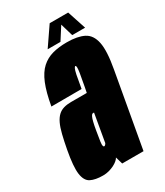

<svg xmlns="http://www.w3.org/2000/svg" viewBox="-206 -796 754 877"><g transform="rotate(-30 171.0 -358.0)"><path d="M71 4Q87.5 4 102.2 0Q117 -4 129.5 -10.2Q142 -16.5 150.5 -23.8Q159 -31 162.5 -38L173.5 0H286L355.5 -390Q372 -480 362.5 -526.2Q353 -572.5 319.8 -589.2Q286.5 -606 231 -606Q188.5 -606 155.2 -597Q122 -588 96.5 -565Q71 -542 53.2 -498.8Q35.5 -455.5 23.5 -387L183 -387.5Q190.5 -433 195.2 -455.5Q200 -478 203.8 -485.2Q207.5 -492.5 210.5 -492.5Q214 -492.5 214.8 -484.8Q215.5 -477 212 -454.2Q208.5 -431.5 200 -387.5L194.5 -360H111Q90 -360 72.8 -355Q55.5 -350 42.8 -338Q30 -326 20.2 -305.5Q10.5 -285 2.8 -253.8Q-5 -222.5 -13 -179.5Q-28 -99 -22.8 -59.8Q-17.5 -20.5 6.5 -8.2Q30.5 4 71 4ZM142 -109Q138.5 -109 136.8 -114.2Q135 -119.5 137.2 -136.2Q139.5 -153 145.5 -188Q150 -215 154 -231Q158 -247 161.5 -254.2Q165 -261.5 167.8 -263.8Q170.5 -266 173.5 -266H178.5L153 -119Q151.5 -116 149.5 -113.8Q147.5 -111.5 145.8 -110.2Q144 -109 142 -109ZM139.5 -622H207L249.5 -688.5L269 -622H337L304.5 -720.5H207Z"/></g></svg>

Font: Anybody UltraCondensed ExtraBold
Style: Italic
Weight: 800
Width: 1
Italic angle: -10°
Version: Version 1.113;gftools[0.9.25]